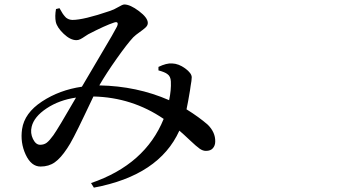

<svg xmlns="http://www.w3.org/2000/svg" viewBox="-20 -776 1540 862"><path d="M219.7 -168.9Q241.2 -199.2 321.3 -337.9Q246.1 -327.1 189.5 -289.6Q132.8 -252 122.1 -207Q115.2 -178.7 127.9 -152.3Q140.6 -126 160.2 -126Q177.7 -126 189.9 -135.3Q202.1 -144.5 219.7 -168.9ZM691.4 -460V-475.6Q727.5 -493.2 752.9 -491.2Q782.2 -490.2 811.5 -468.8Q840.8 -447.3 840.8 -428.7Q840.8 -420.9 839.4 -412.1Q837.9 -403.3 835.9 -390.6Q834 -377.9 833 -370.1Q824.2 -316.4 817.4 -285.2Q874 -250 913.1 -215.8Q947.3 -181.6 946.3 -140.6Q946.3 -123 936 -110.8Q925.8 -98.6 904.3 -98.6Q890.6 -98.6 876.5 -108.4Q862.3 -118.2 832.5 -146.5Q802.7 -174.8 785.2 -189.5Q694.3 11.7 401.4 66.4L388.7 45.9Q631.8 -37.1 714.8 -242.2Q573.2 -338.9 399.4 -342.8Q386.7 -316.4 358.9 -257.8Q331.1 -199.2 312 -162.6Q293 -126 281.2 -109.4Q252.9 -66.4 226.1 -47.4Q199.2 -28.3 162.1 -28.3Q120.1 -28.3 95.2 -82Q70.3 -135.7 79.1 -196.3Q89.8 -268.6 168.5 -320.3Q247.1 -372.1 347.7 -386.7Q370.1 -425.8 432.6 -530.8Q495.1 -635.7 504.9 -656.2Q510.7 -668.9 507.3 -673.8Q503.9 -678.7 492.2 -674.8Q453.1 -662.1 376 -622.1Q372.1 -620.1 360.8 -612.3Q349.6 -604.5 340.8 -600.1Q332 -595.7 323.2 -595.7Q295.9 -595.7 266.1 -624Q236.3 -652.3 230.5 -677.7Q225.6 -703.1 231.4 -735.4L247.1 -739.3Q248 -737.3 252 -731Q255.9 -724.6 256.8 -722.7Q257.8 -720.7 261.2 -715.3Q264.6 -710 266.1 -708.5Q267.6 -707 271 -702.6Q274.4 -698.2 276.4 -696.8Q278.3 -695.3 282.2 -692.9Q286.1 -690.4 289.1 -689.5Q292 -688.5 296.4 -687.5Q300.8 -686.5 304.7 -686.5Q355.5 -686.5 472.7 -726.6Q491.2 -732.4 510.7 -744.1Q530.3 -755.9 538.1 -755.9Q564.5 -755.9 604 -726.1Q643.6 -696.3 643.6 -672.9Q643.6 -662.1 633.8 -652.8Q624 -643.6 606.4 -631.3Q588.9 -619.1 578.1 -608.4Q550.8 -579.1 503.9 -512.7Q457 -446.3 425.8 -392.6Q594.7 -389.6 739.3 -326.2Q749 -372.1 747.1 -410.2Q746.1 -433.6 731.4 -443.4Q720.7 -452.1 691.4 -460Z"/></svg>

Font: Bpmf Zihi Serif SemiBold
Style: SemiBold
Weight: 600
Foundry: But Ko
Version: Version 1.320